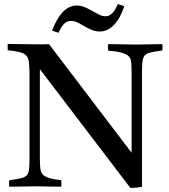

<svg xmlns="http://www.w3.org/2000/svg" viewBox="-20 -917 833 944"><path d="M621 7 176 -577V-149Q176 -111 178 -90.5Q180 -70 190 -59Q200 -49 221 -42Q242 -35 281 -31Q283 -15 281 1Q251 1 214.5 0Q178 -1 153 -1Q128 -1 91.5 0Q55 1 26 1Q23 -14 26 -31Q62 -36 82 -40.5Q102 -45 111 -54.5Q120 -64 122.5 -83Q125 -102 125 -136V-546Q125 -586 122.5 -609Q120 -632 109.5 -643.5Q99 -655 77.5 -660.5Q56 -666 18 -670Q17 -685 18 -701Q49 -701 84 -700Q119 -699 154 -699Q159 -699 181.5 -699Q204 -699 221 -700L627 -166V-550Q627 -588 625.5 -609Q624 -630 613 -640Q592 -662 512 -668Q509 -685 512 -700Q531 -700 557.5 -699.5Q584 -699 609 -698.5Q634 -698 650 -698Q675 -698 712 -699Q749 -700 778 -700Q780 -685 778 -669Q730 -663 709 -655.5Q688 -648 683 -628Q678 -608 678 -563V2Q668 4 651 5.5Q634 7 621 7ZM559 -897Q568 -895 576 -892Q584 -889 591 -886Q571 -826 540 -794Q509 -762 469 -762Q455 -762 439 -767Q423 -772 402 -784Q383 -795 365.5 -804.5Q348 -814 328 -814Q292 -814 268 -756Q254 -759 236 -767Q258 -825 288.5 -857.5Q319 -890 359 -890Q372 -890 388 -885Q404 -880 425 -868Q444 -858 462.5 -847.5Q481 -837 499 -837Q535 -837 559 -897Z"/></svg>

Font: Castoro
Style: Regular
Weight: 400
Designer: John Hudson
Foundry: Tiro Typeworks Ltd.
Version: Version 2.04